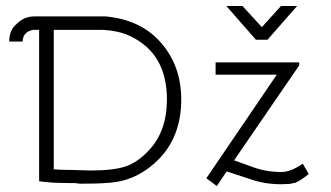

<svg xmlns="http://www.w3.org/2000/svg" viewBox="-20 -607 1108 643"><path d="M876 -474H837L738 -587H792L857 -516L921 -587H975ZM91 -507Q56 -500 56 -468H11Q11 -507 36 -527Q61 -552 94 -552H334Q452 -541 519 -464Q587 -386 587 -274Q587 -151 512 -74Q446 -8 365 3Q328 8 267 8H245Q243 8 238 7Q233 6 230 6H209Q199 6 178 5.5Q157 5 149 4L127 2L111 0V-507ZM220 -38Q224 -38 233 -37.5Q242 -37 250 -37Q255 -37 266 -36.5Q277 -36 284 -36Q361 -36 401.5 -50Q442 -64 478 -103Q539 -167 539 -274Q539 -429 414 -487Q377 -504 326 -507H160V-40Q182 -38 209 -38ZM1014 -24Q1011 -22 1004 -16.5Q997 -11 995 -10Q993 -9 987.5 -5Q982 -1 980 -0.5Q978 0 973 3Q968 6 965 6Q962 6 957 7.5Q952 9 947 9Q942 9 936 9.5Q930 10 922 10Q866 10 818 -7L739 -33L706 16L671 -10L907 -357H702V-398H982V-388L764 -70L828 -47Q872 -31 922 -31Q954 -31 994 -59Z"/></svg>

Font: Bhavuka
Style: Regular
Weight: 400
Version: 2.94.0; ttfautohint (v1.2) -l 7 -r 28 -G 50 -x 13 -D deva -f